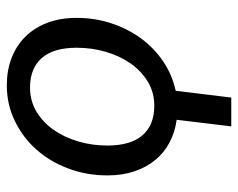

<svg xmlns="http://www.w3.org/2000/svg" viewBox="-86 -438 686 553"><g transform="rotate(-90 256.5 -162.0)"><path d="M168.5 161.6 187.5 4.4Q151.9 -0.5 122.3 -16.1Q92.8 -31.7 71.8 -57.1Q50.8 -82.5 39.1 -117.2Q27.3 -151.9 27.3 -194.8Q27.3 -254.9 47.1 -307.6Q66.9 -360.4 101.8 -399.7Q136.7 -439 184.3 -461.9Q231.9 -484.9 287.1 -484.9Q329.6 -484.9 365.2 -471.2Q400.9 -457.5 426.5 -431.9Q452.1 -406.2 466.6 -368.7Q481 -331.1 481 -283.7Q481 -231 465.3 -183.6Q449.7 -136.2 421.9 -98.4Q394 -60.5 355.5 -34.4Q316.9 -8.3 271 1.5L251.5 161.6ZM228 -60.1Q266.1 -60.1 296.9 -78.6Q327.6 -97.2 349.4 -127.9Q371.1 -158.7 383.1 -199.2Q395 -239.7 395 -283.7Q395 -350.6 365.2 -384.3Q335.4 -418 280.3 -418Q242.2 -418 211.4 -399.7Q180.7 -381.3 158.9 -350.6Q137.2 -319.8 125.2 -279.5Q113.3 -239.3 113.3 -195.3Q113.3 -128.4 142.8 -94.2Q172.4 -60.1 228 -60.1Z"/></g></svg>

Font: Carlito
Style: Italic
Weight: 400
Italic angle: -7°
Designer: Lukasz Dziedzic
Foundry: tyPoland Lukasz Dziedzic
Version: Version 1.104